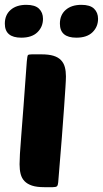

<svg xmlns="http://www.w3.org/2000/svg" viewBox="-39 -775 426 795"><path d="M144 0Q113 0 93.5 -6.5Q74 -13 62.5 -25Q51 -37 46.5 -54.5Q42 -72 42 -95Q42 -110 43.5 -137.5Q45 -165 49 -213.5Q53 -262 58.5 -336.5Q64 -411 72 -521Q74 -543 76.5 -546.5Q79 -550 93 -550H132Q163 -550 182.5 -544Q202 -538 213.5 -526Q225 -514 229.5 -497Q234 -480 234 -459Q234 -444 232 -414Q230 -384 226.5 -332.5Q223 -281 217 -204.5Q211 -128 202 -20Q201 -8 197 -4Q193 0 180 0ZM-19 -677Q-19 -713 5 -734Q29 -755 70 -755Q106 -755 122.5 -739Q139 -723 139 -697Q139 -664 116 -641.5Q93 -619 49 -619Q-19 -619 -19 -677ZM209 -677Q209 -713 233 -734Q257 -755 298 -755Q334 -755 350.5 -739Q367 -723 367 -697Q367 -664 344 -641.5Q321 -619 277 -619Q209 -619 209 -677Z"/></svg>

Font: Poetsen One
Style: Regular
Weight: 400
Designer: Pablo Impallari, Rodrigo Fuenzalida
Foundry: Pablo Impallari, Rodrigo Fuenzalida
Version: Version 1.001; ttfautohint (v0.93) -l 8 -r 50 -G 200 -x 14 -